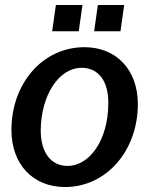

<svg xmlns="http://www.w3.org/2000/svg" viewBox="-20 -741 601 773"><path d="M242 12C408 12 535 -134 535 -322C535 -459 449 -551 320 -551C150 -551 26 -403 26 -218C26 -80 112 12 242 12ZM252 -73C184 -73 143 -129 144 -219C146 -357 216 -468 309 -468C378 -468 418 -412 416 -322C415 -179 342 -73 252 -73ZM359 -615H465L480 -721H374ZM190 -615H297L312 -721H205Z"/></svg>

Font: Ronzino Medium
Style: Italic
Weight: 500
Italic angle: -7.99998°
Designer: Nunzio Mazzaferro
Foundry: Collletttivo
Version: Version 1.000;Glyphs 3.3 (3337)